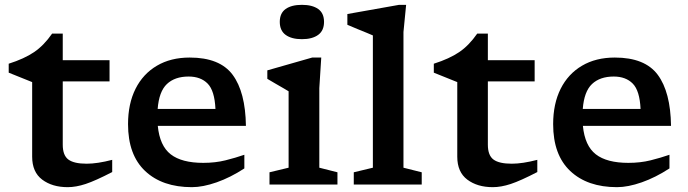

<svg xmlns="http://www.w3.org/2000/svg" viewBox="-20 -763 2844 794"><path d="M239.5 -164.5Q239.5 -120.5 262.8 -103.2Q286 -86 338.5 -86Q382.5 -86 444 -102V-51.5Q374.5 -15.5 334.2 -2.2Q294 11 260 11Q196 11 154.5 -20.2Q113 -51.5 113 -115V-423.5L16 -462.5V-499.5Q80.5 -520 121 -547.5Q161.5 -575 195.5 -624H239.5V-514H433V-426.5H239.5Z M764.5 -525Q889 -525 942 -453.8Q995 -382.5 997 -242.5H632.5Q640.5 -160 686 -124.8Q731.5 -89.5 820.5 -89.5Q870.5 -89.5 912.5 -100Q954.5 -110.5 990.5 -123V-66.5Q933 -29 876 -9Q819 11 773.5 11Q651 11 580.2 -55.8Q509.5 -122.5 509.5 -249.5Q509.5 -334 540.5 -395.8Q571.5 -457.5 628.8 -491.2Q686 -525 764.5 -525ZM760 -446.5Q703 -446.5 670.2 -415.5Q637.5 -384.5 632 -312.5H871Q867.5 -388 838.8 -417.2Q810 -446.5 760 -446.5Z M1228.5 -601Q1185.5 -601 1161.2 -618.8Q1137 -636.5 1137 -672.5Q1137 -708.5 1161.2 -725.8Q1185.5 -743 1228.5 -743Q1271.5 -743 1295.8 -725.8Q1320 -708.5 1320 -672.5Q1320 -636.5 1295.8 -618.8Q1271.5 -601 1228.5 -601ZM1308.5 -525 1300.5 -398.5V-69.5L1375.5 -50.5V0H1094.5V-50.5L1173.5 -69.5V-385.5Q1168 -389 1152.8 -397.8Q1137.5 -406.5 1119.2 -417.2Q1101 -428 1085.5 -437V-472L1271 -525Z M1648.5 -69.5 1724 -50.5V0H1443V-50.5L1522 -69.5V-616.5Q1515.5 -619.5 1497.8 -626.8Q1480 -634 1458 -643Q1436 -652 1416.5 -660.5V-705L1630.5 -743H1659.5L1648.5 -630.5Z M1997.5 -164.5Q1997.5 -120.5 2020.8 -103.2Q2044 -86 2096.5 -86Q2140.5 -86 2202 -102V-51.5Q2132.5 -15.5 2092.2 -2.2Q2052 11 2018 11Q1954 11 1912.5 -20.2Q1871 -51.5 1871 -115V-423.5L1774 -462.5V-499.5Q1838.5 -520 1879 -547.5Q1919.5 -575 1953.5 -624H1997.5V-514H2191V-426.5H1997.5Z M2522.5 -525Q2647 -525 2700 -453.8Q2753 -382.5 2755 -242.5H2390.5Q2398.5 -160 2444 -124.8Q2489.5 -89.5 2578.5 -89.5Q2628.5 -89.5 2670.5 -100Q2712.5 -110.5 2748.5 -123V-66.5Q2691 -29 2634 -9Q2577 11 2531.5 11Q2409 11 2338.2 -55.8Q2267.5 -122.5 2267.5 -249.5Q2267.5 -334 2298.5 -395.8Q2329.5 -457.5 2386.8 -491.2Q2444 -525 2522.5 -525ZM2518 -446.5Q2461 -446.5 2428.2 -415.5Q2395.5 -384.5 2390 -312.5H2629Q2625.5 -388 2596.8 -417.2Q2568 -446.5 2518 -446.5Z"/></svg>

Font: Newsreader 6pt Medium
Style: Regular
Weight: 500
Designer: Hugues Gentile
Foundry: Production Type
Version: Version 1.003; ttfautohint (v1.8.3)